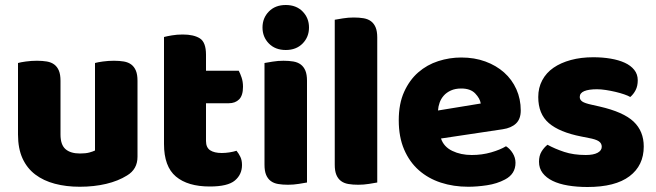

<svg xmlns="http://www.w3.org/2000/svg" viewBox="-20 -731 2625 768"><path d="M52 -479Q62 -482 83.5 -485Q105 -488 128 -488Q150 -488 167.5 -485Q185 -482 197 -473Q209 -464 215.5 -448.5Q222 -433 222 -408V-193Q222 -152 242 -134.5Q262 -117 300 -117Q323 -117 337.5 -121Q352 -125 360 -129V-479Q370 -482 391.5 -485Q413 -488 436 -488Q458 -488 475.5 -485Q493 -482 505 -473Q517 -464 523.5 -448.5Q530 -433 530 -408V-104Q530 -54 488 -29Q453 -7 404.5 4.5Q356 16 299 16Q245 16 199.5 4Q154 -8 121 -33Q88 -58 70 -97.5Q52 -137 52 -193Z M804 -167Q804 -141 820.5 -130Q837 -119 867 -119Q882 -119 898 -121.5Q914 -124 926 -128Q935 -117 941.5 -103.5Q948 -90 948 -71Q948 -33 919.5 -9Q891 15 819 15Q731 15 683.5 -25Q636 -65 636 -155V-583Q647 -586 667.5 -589.5Q688 -593 711 -593Q755 -593 779.5 -577.5Q804 -562 804 -512V-448H935Q941 -437 946.5 -420.5Q952 -404 952 -384Q952 -349 936.5 -333.5Q921 -318 895 -318H804Z M1030 -621Q1030 -659 1055.5 -685Q1081 -711 1123 -711Q1165 -711 1190.5 -685Q1216 -659 1216 -621Q1216 -583 1190.5 -557Q1165 -531 1123 -531Q1081 -531 1055.5 -557Q1030 -583 1030 -621ZM1208 -1Q1197 1 1175.5 4.5Q1154 8 1132 8Q1110 8 1092.5 5Q1075 2 1063 -7Q1051 -16 1044.5 -31.5Q1038 -47 1038 -72V-479Q1049 -481 1070.5 -484.5Q1092 -488 1114 -488Q1136 -488 1153.5 -485Q1171 -482 1183 -473Q1195 -464 1201.5 -448.5Q1208 -433 1208 -408Z M1489 -1Q1478 1 1456.5 4.5Q1435 8 1413 8Q1391 8 1373.5 5Q1356 2 1344 -7Q1332 -16 1325.5 -31.5Q1319 -47 1319 -72V-652Q1330 -654 1351.5 -657.5Q1373 -661 1395 -661Q1417 -661 1434.5 -658Q1452 -655 1464 -646Q1476 -637 1482.5 -621.5Q1489 -606 1489 -581Z M1853 16Q1794 16 1743.5 -0.5Q1693 -17 1655.5 -50Q1618 -83 1596.5 -133Q1575 -183 1575 -250Q1575 -316 1596.5 -363.5Q1618 -411 1653 -441.5Q1688 -472 1733 -486.5Q1778 -501 1825 -501Q1878 -501 1921.5 -485Q1965 -469 1996.5 -441Q2028 -413 2045.5 -374Q2063 -335 2063 -289Q2063 -255 2044 -237Q2025 -219 1991 -214L1744 -177Q1755 -144 1789 -127.5Q1823 -111 1867 -111Q1908 -111 1944.5 -121.5Q1981 -132 2004 -146Q2020 -136 2031 -118Q2042 -100 2042 -80Q2042 -35 2000 -13Q1968 4 1928 10Q1888 16 1853 16ZM1825 -377Q1801 -377 1783.5 -369Q1766 -361 1755 -348.5Q1744 -336 1738.5 -320.5Q1733 -305 1732 -289L1903 -317Q1900 -337 1881 -357Q1862 -377 1825 -377Z M2555 -145Q2555 -69 2498 -26Q2441 17 2330 17Q2288 17 2252 11Q2216 5 2190.5 -7.5Q2165 -20 2150.5 -39Q2136 -58 2136 -84Q2136 -108 2146 -124.5Q2156 -141 2170 -152Q2199 -136 2236.5 -123.5Q2274 -111 2323 -111Q2354 -111 2370.5 -120Q2387 -129 2387 -144Q2387 -158 2375 -166Q2363 -174 2335 -179L2305 -185Q2218 -202 2175.5 -238.5Q2133 -275 2133 -343Q2133 -380 2149 -410Q2165 -440 2194 -460Q2223 -480 2263.5 -491Q2304 -502 2353 -502Q2390 -502 2422.5 -496.5Q2455 -491 2479 -480Q2503 -469 2517 -451.5Q2531 -434 2531 -410Q2531 -387 2522.5 -370.5Q2514 -354 2501 -343Q2493 -348 2477 -353.5Q2461 -359 2442 -363.5Q2423 -368 2403.5 -371Q2384 -374 2368 -374Q2335 -374 2317 -366.5Q2299 -359 2299 -343Q2299 -332 2309 -325Q2319 -318 2347 -312L2378 -305Q2474 -283 2514.5 -244.5Q2555 -206 2555 -145Z"/></svg>

Font: Baloo Paaji
Style: Regular
Weight: 400
Designer: Shuchita Grover and Ek Type
Foundry: Ek Type
Version: Version 1.443;PS 1.000;hotconv 16.6.51;makeotf.lib2.5.65220;